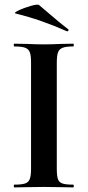

<svg xmlns="http://www.w3.org/2000/svg" viewBox="-20 -815 382 835"><path d="M298 -12Q301 -12 301 -6Q301 0 298 0Q265 0 246 -1L170 -2L96 -1Q76 0 42 0Q40 0 40 -6Q40 -12 42 -12Q74 -12 89 -17Q104 -22 109.5 -36.5Q115 -51 115 -81V-544Q115 -574 109.5 -588Q104 -602 89 -607.5Q74 -613 42 -613Q40 -613 40 -619Q40 -625 42 -625L96 -624Q142 -622 170 -622Q201 -622 247 -624L298 -625Q301 -625 301 -619Q301 -613 298 -613Q267 -613 252 -607Q237 -601 232 -586.5Q227 -572 227 -542V-81Q227 -50 232 -36Q237 -22 251.5 -17Q266 -12 298 -12ZM49 -756Q37 -758 60.5 -769.5Q84 -781 114.5 -789.5Q145 -798 150 -793L197 -753Q241 -715 275 -689Q278 -688 278 -685Q278 -682 276 -680Q274 -678 271 -679Q159 -729 49 -756Z"/></svg>

Font: Cormorant Unicase
Style: Bold
Weight: 700
Designer: Christian Thalmann (Catharsis Fonts)
Foundry: Catharsis Fonts
Version: Version 4.000